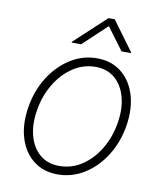

<svg xmlns="http://www.w3.org/2000/svg" viewBox="-85 -815 754 895"><g transform="rotate(10 292.5 -367.5)"><path d="M248.6 11.4Q180.4 11.4 133.3 -25.6Q86.3 -62.5 66.4 -127Q46.5 -191.4 60 -274.5Q73.5 -355.5 113.6 -418.5Q153.8 -481.5 211.6 -517.6Q269.5 -553.6 335.6 -553.6Q404.5 -553.6 451.5 -516.5Q498.6 -479.4 518.5 -414.8Q538.4 -350.1 525.2 -267Q511.7 -186.4 471.6 -123.4Q431.5 -60.4 373.4 -24.5Q315.3 11.4 248.6 11.4ZM248.9 -28.8Q307.5 -28.8 356.5 -61.4Q405.5 -94.1 438.7 -149.9Q471.9 -205.6 483 -274.5Q494 -341.3 479.8 -395.2Q465.6 -449.2 429 -481.2Q392.4 -513.1 336.3 -513.1Q278.4 -513.1 229.2 -480.1Q180 -447.1 146.7 -391.3Q113.3 -335.6 102.3 -267Q90.9 -200.6 105.1 -146.5Q119.3 -92.3 156.1 -60.5Q192.8 -28.8 248.9 -28.8ZM251.2 -605.1 364 -710.9 442.6 -605.1H487L487.1 -608.7L385.2 -747.2H355.8L206.6 -608.7L206.8 -605.1Z"/></g></svg>

Font: Inter Extra Light  BETA
Style: Italic
Weight: 200
Italic angle: 9.39999°
Designer: Rasmus Andersson
Foundry: rsms
Version: Version 3.011;git-f93a4a705